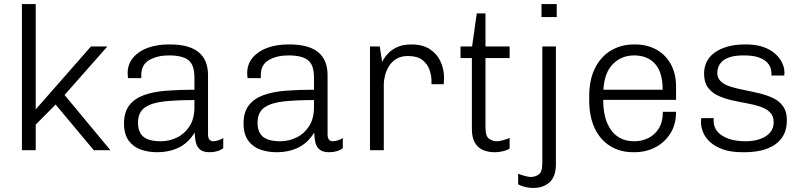

<svg xmlns="http://www.w3.org/2000/svg" viewBox="-20 -740 3955 946"><path d="M88 0V-720H156V-201L428 -511H509L298 -272L524 0H442L254 -225L156 -126V0Z M753 10Q712 10 675 -2.5Q638 -15 614.5 -46.5Q591 -78 591 -132Q591 -187 616.5 -220.5Q642 -254 688.5 -271Q735 -288 798.5 -293Q862 -298 938 -298V-358Q938 -420 908.5 -443.5Q879 -467 812 -467Q756 -467 716 -444.5Q676 -422 676 -370V-355H611Q610 -361 609.5 -367Q609 -373 609 -380Q609 -424 636 -456Q663 -488 708.5 -504.5Q754 -521 811 -521H818Q912 -521 958.5 -483Q1005 -445 1005 -369V-78Q1005 -60 1012 -52Q1019 -44 1030 -44Q1041 -44 1055.5 -48.5Q1070 -53 1080 -60V-10Q1067 0 1050 5Q1033 10 1012 10Q982 10 966 -3Q950 -16 945 -38Q940 -60 939 -87Q909 -37 862 -13.5Q815 10 753 10ZM773 -44Q813 -44 851 -62Q889 -80 913.5 -117.5Q938 -155 938 -212V-247Q853 -247 790.5 -240.5Q728 -234 694 -210.5Q660 -187 660 -135Q660 -88 687 -66Q714 -44 773 -44Z M1342 10Q1301 10 1264 -2.5Q1227 -15 1203.5 -46.5Q1180 -78 1180 -132Q1180 -187 1205.5 -220.5Q1231 -254 1277.5 -271Q1324 -288 1387.5 -293Q1451 -298 1527 -298V-358Q1527 -420 1497.5 -443.5Q1468 -467 1401 -467Q1345 -467 1305 -444.5Q1265 -422 1265 -370V-355H1200Q1199 -361 1198.5 -367Q1198 -373 1198 -380Q1198 -424 1225 -456Q1252 -488 1297.5 -504.5Q1343 -521 1400 -521H1407Q1501 -521 1547.5 -483Q1594 -445 1594 -369V-78Q1594 -60 1601 -52Q1608 -44 1619 -44Q1630 -44 1644.5 -48.5Q1659 -53 1669 -60V-10Q1656 0 1639 5Q1622 10 1601 10Q1571 10 1555 -3Q1539 -16 1534 -38Q1529 -60 1528 -87Q1498 -37 1451 -13.5Q1404 10 1342 10ZM1362 -44Q1402 -44 1440 -62Q1478 -80 1502.5 -117.5Q1527 -155 1527 -212V-247Q1442 -247 1379.5 -240.5Q1317 -234 1283 -210.5Q1249 -187 1249 -135Q1249 -88 1276 -66Q1303 -44 1362 -44Z M1803 0V-511H1851L1863 -435Q1863 -436 1870.5 -449Q1878 -462 1894.5 -479Q1911 -496 1938.5 -508.5Q1966 -521 2007 -521Q2062 -521 2097.5 -498Q2133 -475 2150.5 -437Q2168 -399 2168 -354Q2168 -344 2167 -335.5Q2166 -327 2166 -325H2106V-342Q2106 -368 2096 -396.5Q2086 -425 2061 -444.5Q2036 -464 1990 -464Q1956 -464 1933 -450Q1910 -436 1896.5 -414Q1883 -392 1877 -368Q1871 -344 1871 -325V0Z M2416 10Q2384 10 2358.5 -1.5Q2333 -13 2319 -38.5Q2305 -64 2305 -104V-454H2249V-511H2306L2329 -674H2372V-511H2491V-454H2372V-112Q2372 -68 2390 -56Q2408 -44 2429 -44Q2440 -44 2459.5 -49.5Q2479 -55 2491 -60V-8Q2482 -2 2469 2Q2456 6 2442.5 8Q2429 10 2416 10Z M2608 186Q2596 186 2582 184Q2568 182 2555.5 178Q2543 174 2533 168V116Q2545 121 2564.5 126.5Q2584 132 2595 132Q2616 132 2634 120Q2652 108 2652 64V-511H2719V69Q2719 130 2688 158Q2657 186 2608 186ZM2648 -656V-720H2723V-656Z M3100 10Q3036 10 2987 -20Q2938 -50 2910.5 -107.5Q2883 -165 2883 -247V-264Q2883 -347 2911.5 -404Q2940 -461 2990 -491Q3040 -521 3104 -521H3110Q3167 -521 3212.5 -496.5Q3258 -472 3284.5 -425Q3311 -378 3311 -312V-248H2952Q2952 -182 2970.5 -136.5Q2989 -91 3023 -67.5Q3057 -44 3105 -44Q3143 -44 3175 -60Q3207 -76 3226.5 -108Q3246 -140 3246 -189H3311Q3311 -127 3283 -82.5Q3255 -38 3208.5 -14Q3162 10 3106 10ZM2953 -298H3245Q3245 -384 3207.5 -425.5Q3170 -467 3104 -467Q3043 -467 3000.5 -425Q2958 -383 2953 -298Z M3638 10Q3581 10 3542 -4Q3503 -18 3479 -40Q3455 -62 3444.5 -87.5Q3434 -113 3434 -134Q3434 -141 3434 -145.5Q3434 -150 3435 -158H3497Q3496 -154 3496 -151.5Q3496 -149 3496 -145Q3496 -113 3516 -90.5Q3536 -68 3571 -56Q3606 -44 3654 -44Q3696 -44 3727.5 -56Q3759 -68 3775.5 -88.5Q3792 -109 3792 -137Q3792 -169 3773.5 -187Q3755 -205 3724.5 -215Q3694 -225 3657.5 -231.5Q3621 -238 3584 -246.5Q3547 -255 3516.5 -269.5Q3486 -284 3467.5 -309.5Q3449 -335 3449 -378Q3449 -408 3461.5 -434.5Q3474 -461 3500 -480Q3526 -499 3563.5 -510Q3601 -521 3650 -521H3657Q3705 -521 3740.5 -508.5Q3776 -496 3799 -475.5Q3822 -455 3833.5 -431Q3845 -407 3845 -383Q3845 -379 3844.5 -373.5Q3844 -368 3844 -368H3781V-380Q3781 -389 3777 -403.5Q3773 -418 3759.5 -432.5Q3746 -447 3718.5 -457Q3691 -467 3644 -467Q3600 -467 3573.5 -457.5Q3547 -448 3534.5 -434Q3522 -420 3518 -405.5Q3514 -391 3514 -382Q3514 -355 3532 -338.5Q3550 -322 3581 -312.5Q3612 -303 3648.5 -296Q3685 -289 3722 -280Q3759 -271 3789.5 -256.5Q3820 -242 3838.5 -216Q3857 -190 3857 -149Q3857 -105 3841 -75Q3825 -45 3796 -26Q3767 -7 3729.5 1.5Q3692 10 3648 10Z"/></svg>

Font: Chivo Medium ExtraLight
Style: Regular
Weight: 250
Version: Version 2.002